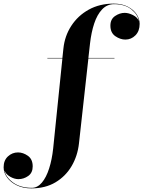

<svg xmlns="http://www.w3.org/2000/svg" viewBox="-230 -780 791 1060"><path d="M31.5 -460H114.5L120 -511.5Q127 -581 163.5 -637.2Q200 -693.5 260 -726.8Q320 -760 397.5 -760Q443 -760 475 -743.5Q507 -727 524 -701.5Q541 -676 541 -648.5Q541 -608.5 517.8 -585Q494.5 -561.5 462 -561.5Q434 -561.5 406.8 -580.2Q379.5 -599 379.5 -638.5Q379.5 -674 405.2 -691.5Q431 -709 458.5 -709Q480 -709 504.5 -696.5Q529 -684 537 -663.5Q530.5 -700 494.8 -728.5Q459 -757 400 -757Q361 -757 333.8 -728.2Q306.5 -699.5 290.2 -650.5Q274 -601.5 267 -540L258 -460H402V-457.5H258L206 11.5Q198.5 80.5 165.5 136.8Q132.5 193 76.5 226.5Q20.5 260 -57 260Q-102.5 260 -137 243.2Q-171.5 226.5 -190.8 200Q-210 173.5 -210 143.5Q-210 105.5 -186.2 83.5Q-162.5 61.5 -130.5 61.5Q-102.5 61.5 -76 80.2Q-49.5 99 -49.5 138.5Q-49.5 174 -74.2 191.5Q-99 209 -128.5 209Q-150 209 -173.5 195.8Q-197 182.5 -205.5 161.5Q-197 199.5 -157 228.2Q-117 257 -54.5 257Q-23 257 1.2 228.2Q25.5 199.5 41.2 150.2Q57 101 63.5 40L114.5 -457.5H31.5Z"/></svg>

Font: Bodoni* 72pt
Style: Bold
Weight: 700
Version: Version 2.3